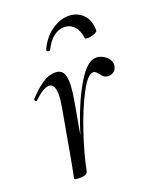

<svg xmlns="http://www.w3.org/2000/svg" viewBox="-115 -644 575 719"><g transform="rotate(-20 172.0 -284.5)"><path d="M289 -395Q308 -395 326 -381Q344 -367 344 -348Q344 -333 334.5 -323.5Q325 -314 311 -314Q300 -314 293.5 -318.5Q287 -323 280 -333Q276 -338 271 -342.5Q266 -347 260 -347Q238 -347 207.5 -289Q177 -231 150 -150Q123 -69 111 -7L101 -8Q116 -88 147 -179Q178 -270 216 -332.5Q254 -395 289 -395ZM57 2 62 -21 72 -74 105 -259Q111 -292 111 -311Q111 -356 87 -356Q65 -356 26 -319L24 -318Q21 -318 19 -321.5Q17 -325 18 -327Q49 -361 75 -378Q101 -395 126 -395Q146 -395 155.5 -382Q165 -369 165 -338Q165 -311 156 -261L111 -7Q108 8 79 8Q66 8 61.5 6.5Q57 5 57 2ZM215 -543Q193 -543 172.5 -527Q152 -511 138 -481Q137 -478 132 -478Q128 -478 125.5 -480Q123 -482 124 -486Q143 -529 177 -553Q211 -577 245 -577Q279 -577 302 -554.5Q325 -532 325 -490Q325 -484 310.5 -479Q296 -474 284 -474Q275 -474 275 -477Q271 -509 255 -526Q239 -543 215 -543Z"/></g></svg>

Font: Cormorant Garamond
Style: Italic
Weight: 400
Italic angle: -10°
Designer: Christian Thalmann (Catharsis Fonts)
Foundry: Catharsis Fonts
Version: Version 4.000